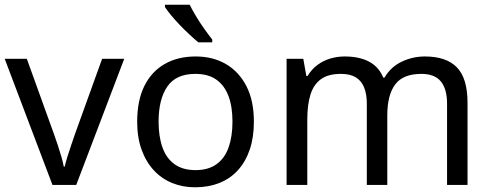

<svg xmlns="http://www.w3.org/2000/svg" viewBox="-20 -786 2088 816"><path d="M203 0 0 -536H94L208 -220Q216 -198 225 -171Q234 -144 241 -119.5Q248 -95 251 -78H255Q259 -95 266.5 -120Q274 -145 283.5 -172Q293 -199 300 -220L414 -536H508L304 0Z M1059 -269Q1059 -202 1041.5 -150.5Q1024 -99 991.5 -63Q959 -27 912.5 -8.5Q866 10 809 10Q756 10 711 -8.5Q666 -27 633 -63Q600 -99 581.5 -150.5Q563 -202 563 -269Q563 -358 593 -419.5Q623 -481 679 -513.5Q735 -546 812 -546Q885 -546 940.5 -513.5Q996 -481 1027.5 -419.5Q1059 -358 1059 -269ZM654 -269Q654 -206 670.5 -159.5Q687 -113 722 -88Q757 -63 811 -63Q865 -63 900 -88Q935 -113 951.5 -159.5Q968 -206 968 -269Q968 -333 951 -378Q934 -423 899.5 -447.5Q865 -472 810 -472Q728 -472 691 -418Q654 -364 654 -269ZM786 -766Q797 -744 813.5 -716.5Q830 -689 848.5 -663Q867 -637 882 -618V-606H823Q806 -620 785 -639.5Q764 -659 743.5 -680.5Q723 -702 706.5 -722Q690 -742 681 -756V-766Z M1786 -546Q1877 -546 1922 -499.5Q1967 -453 1967 -349V0H1880V-345Q1880 -408 1853.5 -440Q1827 -472 1771 -472Q1693 -472 1659.5 -427Q1626 -382 1626 -296V0H1539V-345Q1539 -387 1527 -415.5Q1515 -444 1491 -458Q1467 -472 1429 -472Q1375 -472 1344 -449.5Q1313 -427 1299.5 -384Q1286 -341 1286 -278V0H1198V-536H1269L1282 -463H1287Q1304 -491 1328.5 -509.5Q1353 -528 1383 -537Q1413 -546 1445 -546Q1507 -546 1548.5 -524Q1590 -502 1609 -456H1614Q1641 -502 1687.5 -524Q1734 -546 1786 -546Z"/></svg>

Font: Noto Sans Khmer UI
Style: Regular
Weight: 400
Designer: Danh Hong and the Monotype Design Team
Foundry: Monotype Imaging Inc.
Version: Version 2.002